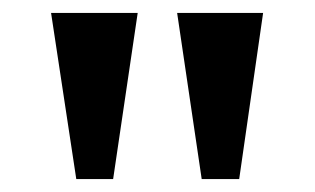

<svg xmlns="http://www.w3.org/2000/svg" viewBox="-20 -819 487 297"><path d="M254 -799H387L350 -542H292ZM59 -799H193L155 -542H98Z"/></svg>

Font: Noto Serif Sinhala SemiCondensed SemiBold
Style: Regular
Weight: 600
Width: 4
Designer: Jelle Bosma - Monotype Design Team
Foundry: Monotype Imaging Inc.
Version: Version 2.007; ttfautohint (v1.8.4.7-5d5b)